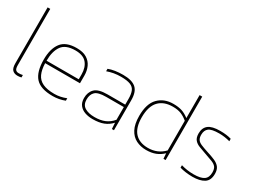

<svg xmlns="http://www.w3.org/2000/svg" viewBox="-48 -1216 2337 1767"><g transform="rotate(30 1120.0 -332.0)"><path d="M153 10Q120 10 100 -9Q80 -28 80 -80V-674H108V-76Q108 -42 118.5 -29Q129 -16 151 -16Q162 -16 173 -17Q184 -18 194 -21V5Q184 8 172 9Q160 10 153 10Z M527 10Q397 10 343 -50.5Q289 -111 289 -241Q289 -355 337.5 -419.5Q386 -484 501 -484Q568 -484 608.5 -459Q649 -434 668 -392Q687 -350 687 -300V-218H317Q319 -149 339.5 -104Q360 -59 406.5 -37Q453 -15 532 -15Q593 -15 655 -40V-14Q594 10 527 10ZM317 -244H659V-296Q659 -370 621.5 -414.5Q584 -459 501 -459Q398 -459 357.5 -401.5Q317 -344 317 -244Z M951 10Q906 10 869 -3Q832 -16 809.5 -44.5Q787 -73 787 -120Q787 -181 824 -218.5Q861 -256 957 -256H1146V-317Q1146 -368 1133 -399.5Q1120 -431 1085 -445Q1050 -459 985 -459Q945 -459 909 -452.5Q873 -446 840 -434V-460Q870 -472 910 -478Q950 -484 994 -484Q1088 -484 1131 -446Q1174 -408 1174 -319V0H1152L1148 -65Q1114 -27 1067 -8.5Q1020 10 951 10ZM958 -15Q1020 -15 1065.5 -34Q1111 -53 1146 -95V-230H959Q874 -230 844 -201.5Q814 -173 814 -120Q814 -64 853 -39.5Q892 -15 958 -15Z M1520 10Q1461 10 1413 -14Q1365 -38 1337 -91.5Q1309 -145 1309 -231Q1309 -361 1369.5 -422.5Q1430 -484 1528 -484Q1581 -484 1618.5 -472Q1656 -460 1695 -430V-674H1723V0H1700L1696 -57Q1661 -23 1618.5 -6.5Q1576 10 1520 10ZM1525 -15Q1627 -15 1695 -86V-401Q1664 -428 1627.5 -443.5Q1591 -459 1537 -459Q1440 -459 1388 -403Q1336 -347 1336 -231Q1336 -122 1385 -68.5Q1434 -15 1525 -15Z M2013 10Q1975 10 1939.5 5Q1904 0 1877 -8V-34Q1941 -15 2010 -15Q2086 -15 2119.5 -38.5Q2153 -62 2153 -116Q2153 -154 2138 -173Q2123 -192 2091 -204.5Q2059 -217 2009 -234Q1970 -248 1936.5 -260.5Q1903 -273 1883 -296.5Q1863 -320 1863 -365Q1863 -424 1901 -454Q1939 -484 2025 -484Q2095 -484 2144 -469V-443Q2087 -459 2029 -459Q1948 -459 1919 -436Q1890 -413 1890 -366Q1890 -334 1902.5 -315.5Q1915 -297 1943 -285Q1971 -273 2017 -258Q2069 -242 2105.5 -226Q2142 -210 2161 -185Q2180 -160 2180 -116Q2180 -46 2135 -18Q2090 10 2013 10Z"/></g></svg>

Font: Kanit Thin
Style: Regular
Weight: 250
Designer: Katatrad Team
Foundry: CadsonDemak
Version: Version 2.000; ttfautohint (v1.8.3)